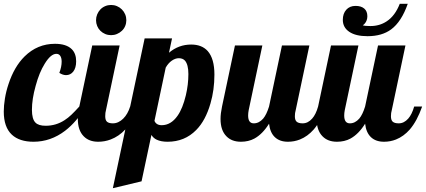

<svg xmlns="http://www.w3.org/2000/svg" viewBox="-33 -739 2239 1009"><path d="M29.3 -31.2Q-13.2 -70.8 -13.2 -152.8Q-13.2 -183.6 -7.1 -221.4Q-1 -259.3 11.7 -296.9Q41.5 -388.2 96.2 -442.4Q163.6 -508.8 255.9 -508.8Q315.9 -508.8 344.7 -480Q367.2 -457 367.2 -417Q367.2 -381.8 351.6 -362.3Q336.9 -344.2 314 -344.2Q297.4 -344.2 278.8 -356Q291 -387.7 291 -415Q291 -434.1 283.9 -445.1Q276.9 -456.1 263.2 -456.1Q233.9 -456.1 202.1 -404.3Q173.3 -358.4 154.3 -287.6Q134.8 -218.3 134.8 -162.1Q134.8 -113.3 153.3 -94.7Q169.4 -78.1 207 -78.1Q261.2 -78.1 306.2 -107.4Q325.2 -119.6 342.8 -136.5Q360.4 -153.3 383.8 -179.2H418Q370.6 -99.1 309.1 -51.8Q233.4 5.9 143.1 5.9Q69.3 5.9 29.3 -31.2Z M494.6 -577.1Q483.9 -587.4 477.8 -602.1Q471.7 -616.7 471.7 -632.8Q471.7 -648.9 477.8 -663.6Q483.9 -678.2 494.6 -689.5Q505.4 -700.7 520 -706.8Q534.7 -712.9 550.8 -712.9Q566.9 -712.9 581.5 -706.8Q596.2 -700.7 607.4 -689.5Q618.7 -678.2 624.8 -663.6Q630.9 -648.9 630.9 -632.8Q630.9 -616.7 624.8 -602.1Q618.7 -587.4 607.4 -577.1Q596.2 -566.4 581.5 -560.3Q566.9 -554.2 550.8 -554.2Q534.7 -554.2 520 -560.3Q505.4 -566.4 494.6 -577.1ZM407.2 -22.5Q376 -53.7 376 -113.8Q376 -142.1 383.8 -179.2L451.7 -500H595.7L523.9 -160.2Q520 -147.5 520 -127.9Q520 -107.4 529.5 -99.1Q539.1 -90.8 560.5 -90.8Q575.2 -90.8 589.1 -97.4Q603 -104 614.7 -115.7Q638.7 -139.6 650.9 -179.2H692.9Q666 -103.5 625.5 -58.6Q591.3 -22 548.3 -5.9Q517.1 5.9 482.9 5.9Q435.1 5.9 407.2 -22.5Z M727.1 -537.1H871.1L855 -461.9Q905.8 -504.9 971.7 -504.9Q1027.8 -504.9 1058.6 -470.7Q1093.8 -430.7 1093.8 -347.2Q1093.8 -266.6 1073.2 -195.8Q1047.4 -105.5 998 -55.7Q937.5 5.9 847.7 5.9Q813 5.9 790.5 -4.9Q773.4 -12.7 762.7 -29.8L710.9 213.9L560.1 250ZM899.9 -130.4Q927.2 -168.9 943.8 -238.8Q957 -294.9 957 -350.1Q957 -399.4 939 -420.4Q927.2 -433.1 906.7 -433.1Q888.7 -433.1 870.1 -420.4Q851.6 -407.7 837.9 -383.8L778.8 -104Q782.2 -94.2 791.7 -87.6Q801.3 -81.1 816.9 -81.1Q865.2 -81.1 899.9 -130.4Z M1157.2 -22.5Q1126 -53.7 1126 -113.8Q1126 -142.1 1133.8 -179.2L1201.7 -500H1345.7L1273.9 -160.2Q1271 -145 1271 -131.8Q1271 -90.8 1300.8 -90.8Q1328.1 -90.8 1350.1 -115.7Q1367.7 -136.7 1380.9 -179.2L1448.7 -500H1592.8L1521 -160.2Q1516.6 -145.5 1516.6 -127.9Q1516.6 -107.4 1526.4 -99.1Q1536.1 -90.8 1557.6 -90.8Q1585.4 -90.8 1607.4 -115.7Q1627 -137.7 1638.7 -179.2H1680.7Q1653.8 -103 1615.7 -58.6Q1583.5 -22 1543 -5.9Q1513.2 5.9 1480 5.9Q1437 5.9 1411.6 -18.1Q1386.2 -42 1380.9 -88.9Q1346.7 -34.2 1303.7 -10.7Q1272.9 5.9 1232.9 5.9Q1185.1 5.9 1157.2 -22.5Z M1768.6 -634.8Q1768.6 -667.5 1786.6 -687.7Q1804.7 -708 1835.4 -708Q1864.7 -708 1881.1 -694.1Q1897.5 -680.2 1897.5 -653.8Q1897.5 -642.1 1894 -632.8Q1887.7 -615.2 1873.5 -606Q1885.3 -602.1 1913.6 -602.1Q1961.4 -602.1 1998.5 -626.5Q2043 -655.3 2067.9 -719.2H2109.9Q2077.1 -625 2022.5 -584.5Q1974.1 -548.8 1898.4 -548.8Q1836.4 -548.8 1802.5 -571.8Q1768.6 -594.7 1768.6 -634.8ZM1662.1 -22.5Q1630.9 -53.7 1630.9 -113.8Q1630.9 -142.1 1638.7 -179.2L1706.5 -500H1850.6L1778.8 -160.2Q1775.9 -145 1775.9 -131.8Q1775.9 -90.8 1805.7 -90.8Q1833 -90.8 1855 -115.7Q1872.6 -136.7 1885.7 -179.2L1953.6 -500H2097.7L2025.9 -160.2Q2021.5 -145.5 2021.5 -127.9Q2021.5 -107.4 2031.2 -99.1Q2041 -90.8 2062.5 -90.8Q2090.3 -90.8 2112.3 -115.7Q2131.8 -137.7 2143.6 -179.2H2185.5Q2158.7 -103 2120.6 -58.6Q2088.4 -22 2047.9 -5.9Q2018.1 5.9 1984.9 5.9Q1941.9 5.9 1916.5 -18.1Q1891.1 -42 1885.7 -88.9Q1851.6 -34.2 1808.6 -10.7Q1777.8 5.9 1737.8 5.9Q1689.9 5.9 1662.1 -22.5Z"/></svg>

Font: Pattaya
Style: Regular
Weight: 400
Designer: Pablo Impallari / Thai characters Designed by Thanarat Vachiruckul and Suppakit Chalermlarp
Foundry: Pablo Impallari
Version: Version 2.000